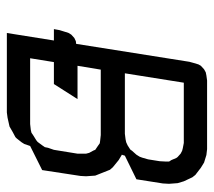

<svg xmlns="http://www.w3.org/2000/svg" viewBox="-52 -572 624 560"><g transform="rotate(90 260.0 -292.0)"><path d="M64.9 -137.2 67.9 -153.8 73.2 -170.9 76.2 -180.2 81.1 -188 90.8 -196.8 100.1 -201.2 107.9 -202.1 160.2 -532.2 165 -549.8 168 -559.1 171.9 -565.9 182.1 -575.2 190.9 -580.1 200.2 -582 214.8 -584H415L432.1 -582L454.1 -575.2L469.2 -565.9L490.2 -549.8L497.1 -541L508.8 -516.1L514.2 -498L516.1 -473.1L515.1 -455.1L502.9 -377.9L434.1 -344.2L431.2 -335H432.1L446.8 -326.2L467.8 -309.1L475.1 -300.8L485.8 -273.9L492.2 -257.8L494.1 -231L493.2 -214.8L476.1 -103L405.8 -67.9L399.9 -50.8L395 -43L383.8 -28.8L379.9 -24.9L365.2 -17.1L349.1 -7.8L323.2 -2L308.1 0H76.2L98.1 -137.2ZM149.9 -67.9H341.8L358.9 -69.8L367.2 -71.8L375 -77.1L389.2 -85.9L394 -89.8L403.8 -103L409.2 -110.8L411.1 -120.1L417 -137.2L428.2 -206.1V-223.1V-231L425.8 -240.2L418.9 -252.9L417 -257.8L404.8 -266.1L397.9 -271L391.1 -272L374 -273.9H183.1L171.9 -206.1H269L225.1 -137.2H161.1ZM193.8 -344.2H370.1L386.2 -346.2L395 -348.1L403.8 -352.1L416 -359.9L419.9 -365.2L431.2 -377.9L437 -387.2L439.9 -395L444.8 -412.1L450.2 -445.8L451.2 -463.9V-473.1L446.8 -480L440.9 -494.1L438 -498L428.2 -506.8L419.9 -511.2L412.1 -513.2L397 -516.1H221.2Z"/></g></svg>

Font: Petahja
Style: Italic
Weight: 400
Designer: T. Christopher White
Version: Version 1.1